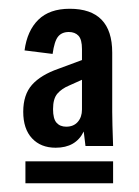

<svg xmlns="http://www.w3.org/2000/svg" viewBox="-20 -733 316 438"><path d="M107 -396Q73 -396 53 -417.5Q33 -439 33 -478Q33 -517 53 -539.5Q73 -562 113 -576L167 -596V-621Q167 -643 159 -651.5Q151 -660 137 -660Q121 -660 112.5 -649.5Q104 -639 100 -610L36 -618Q42 -663 67.5 -688Q93 -713 139 -713Q236 -713 236 -613V-478Q236 -463 236.5 -447.5Q237 -432 238 -400H175L171 -433Q153 -396 107 -396ZM101 -484Q101 -462 109 -453Q117 -444 131 -444Q148 -444 157.5 -455Q167 -466 167 -483V-551L138 -538Q121 -531 111 -519.5Q101 -508 101 -484ZM38 -315V-365H238V-315Z"/></svg>

Font: Special Gothic Condensed Medium
Style: Regular
Weight: 500
Width: 3
Designer: Alistair McCready
Foundry: Monolith
Version: Version 1.000; ttfautohint (v1.8.4.7-5d5b)